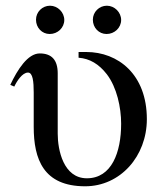

<svg xmlns="http://www.w3.org/2000/svg" viewBox="-20 -642 564 672"><path d="M404 -572C404 -599 381 -622 354 -622C327 -622 305 -600 305 -573C305 -545 326 -523 353 -523C381 -523 404 -545 404 -572ZM205 -572C205 -599 182 -622 155 -622C128 -622 106 -600 106 -573C106 -545 127 -523 154 -523C182 -523 205 -545 205 -572ZM255 -460V-440C294 -437 326 -418 354 -382C389 -336 404 -266 404 -209C404 -109 371 -18 284 -18C202 -18 182 -117 182 -174V-385C182 -432 161 -455 119 -455C77 -455 41 -398 16 -345L30 -339C39 -358 58 -388 78 -388C95 -388 98 -356 98 -318V-198C98 -85 132 10 278 10C401 10 494 -95 494 -225C494 -382 393 -460 282 -460Z"/></svg>

Font: STIXGeneral
Style: Regular
Weight: 400
Designer: MicroPress Inc., with final additions and corrections provided by Coen Hoffman, Elsevier (retired)
Version: Version 1.1.0